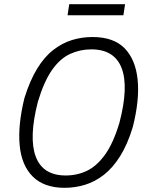

<svg xmlns="http://www.w3.org/2000/svg" viewBox="-20 -890 717 918"><path d="M289 8Q191 8 137 -45.5Q83 -99 74 -195.5Q65 -292 97 -422Q123 -505 157.5 -561.5Q192 -618 234.5 -651Q277 -684 324 -698.5Q371 -713 422 -713Q523 -713 575.5 -659.5Q628 -606 638 -509.5Q648 -413 615 -283Q590 -200 554.5 -143.5Q519 -87 476.5 -54Q434 -21 386.5 -6.5Q339 8 289 8ZM294 -51Q349 -51 396 -73.5Q443 -96 482.5 -151Q522 -206 551 -303Q596 -475 561.5 -564.5Q527 -654 416 -654Q363 -654 315 -632Q267 -610 228.5 -555Q190 -500 161 -403Q117 -231 151 -141Q185 -51 294 -51ZM303 -817 311 -870H578L570 -817Z"/></svg>

Font: Nunito Sans 7pt Condensed Light
Style: Italic
Weight: 300
Width: 3
Italic angle: -9°
Designer: Vernon Adams
Foundry: Vernon Adams
Version: Version 3.101;gftools[0.9.27]